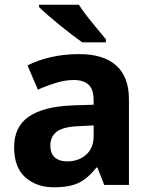

<svg xmlns="http://www.w3.org/2000/svg" viewBox="-20 -786 639 816"><path d="M317 -556Q420 -556 474 -507.5Q528 -459 528 -364V0H423L394 -74H390Q367 -45 342.5 -26Q318 -7 286 1.5Q254 10 208 10Q136 10 88 -32Q40 -74 40 -161Q40 -247 102 -290Q164 -333 287 -338L378 -341V-358Q378 -407 356 -426.5Q334 -446 294 -446Q257 -446 218 -434Q179 -422 141 -405L97 -508Q140 -530 195.5 -543Q251 -556 317 -556ZM321 -250Q250 -248 222 -227Q194 -206 194 -168Q194 -133 213.5 -116.5Q233 -100 265 -100Q313 -100 345.5 -128Q378 -156 378 -208V-253ZM315 -766Q329 -744 350 -717Q371 -690 393 -664Q415 -638 430 -619V-606H330Q311 -619 285.5 -638.5Q260 -658 233.5 -679.5Q207 -701 183.5 -721.5Q160 -742 146 -756V-766Z"/></svg>

Font: Noto Sans Cherokee
Style: Regular
Weight: 400
Designer: Monotype Design Team
Foundry: Monotype Imaging Inc.
Version: Version 2.001